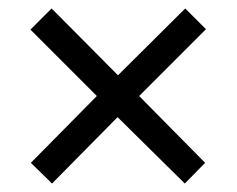

<svg xmlns="http://www.w3.org/2000/svg" viewBox="-20 -580 560 454"><path d="M418 -560 467 -511 309 -353 465 -195 417 -146 258 -303 103 -146 53 -195 209 -353 52 -510 102 -560 259 -402Z"/></svg>

Font: Noto Sans Khmer SemiCondensed
Style: Regular
Weight: 400
Width: 4
Designer: Danh Hong and the Monotype Design Team
Foundry: Monotype Imaging Inc.
Version: Version 2.004; ttfautohint (v1.8.4.7-5d5b)